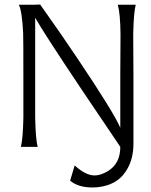

<svg xmlns="http://www.w3.org/2000/svg" viewBox="-20 -647 667 846"><path d="M499 -626H578Q569 -592 567 -496L568 -310V-15Q568 51 541 97Q511 151 453 169Q422 179 387 179Q324 179 289 149L309 82Q358 126 396 126Q408 126 419 123Q510 95 510 0Q416 -140 342 -249Q170 -506 135 -569V-310V-129Q137 -32 146 0H72Q81 -34 83 -128V-312Q83 -477 82 -502Q77 -599 63 -626Q157 -626 157 -627Q246 -502 319 -393Q483 -149 510 -84V-311L511 -496Q510 -588 499 -626Z"/></svg>

Font: GFS Neohellenic Rg
Style: Regular
Weight: 400
Designer: Takis Katsoulidis and George D. Matthiopoulos
Foundry: Takis Katsoulidis and George D. Matthiopoulos
Version: Version 1.0